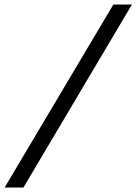

<svg xmlns="http://www.w3.org/2000/svg" viewBox="-95 -749 604 850"><path d="M-74.6 81.3 406.9 -729H489.1L8.6 81.3Z"/></svg>

Font: Mona Sans
Style: Italic
Weight: 200
Italic angle: -11.6951°
Designer: Deni Anggara
Foundry: GitHub
Version: Version 2.000